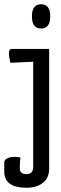

<svg xmlns="http://www.w3.org/2000/svg" viewBox="-38 -720 287 902"><path d="M155 -586Q112 -586 112 -643Q112 -700 155 -700Q198 -700 198 -643Q198 -586 155 -586ZM87 162Q-18 162 -18 86V44Q-18 27 6 20Q18 17 31.5 17Q45 17 58 20Q55 42 55 67V72Q55 98 86.5 98Q118 98 118 63V-430L11 -425Q4 -451 4 -470.5Q4 -490 17 -490H193V71Q193 116 163.5 139Q134 162 87 162Z"/></svg>

Font: Medula One
Style: Regular
Weight: 400
Designer: Luciano Vergara
Foundry: Luciano Vergara
Version: Version 1.002